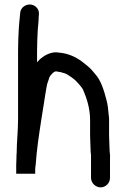

<svg xmlns="http://www.w3.org/2000/svg" viewBox="-20 -772 545 829"><path d="M371 -129C371 -119.7 371.7 -111 373 -103V-4C373 18.2 392.5 37 414.5 37C436.6 37 455 18.2 455 -4V-90C456.2 -102 453 -115.8 453 -129C453 -142 451 -172.4 451 -186V-255C451 -262.3 450.3 -270.3 449 -279C447.2 -301.2 445.3 -319.6 440 -339C430 -378.9 416 -424.8 392 -451C382.3 -463.5 370 -477.4 358 -487C329 -511.9 295.9 -535.4 250 -543L234 -545C200.9 -551.3 168.3 -531.2 150 -514C146.7 -510 143.3 -506.3 140 -503V-552C140 -584 141.6 -612.3 143 -642C144.2 -665.5 147 -676.2 147 -697L148 -709C149.3 -720.3 146.2 -730.3 138.5 -739C115 -765.6 69.1 -750.4 67 -715L66 -703C64.2 -681 62.2 -671.6 61 -646C59.5 -616.3 58 -583.9 58 -551V-256C58 -207.3 52 -156.4 52 -112C51.3 -106.7 51 -98.7 51 -88C50.3 -77.3 50 -68 50 -60V-22H132V-41C132 -45.7 132.7 -52 134 -60C138.4 -125.4 148.4 -190.3 158 -253C166.9 -303.7 173 -352.1 181 -396C182.7 -411.6 189.7 -423.7 193 -438C196.3 -444.5 210.8 -464 222 -464C227.3 -463.3 232.7 -462.3 238 -461C241.3 -461 245.3 -460 250 -458C262.3 -455.3 267.6 -452.7 277 -446C291.8 -436.8 305.2 -426.9 316 -414L330 -398C332.7 -394.7 335.3 -390.7 338 -386C354.4 -349.1 369 -303.8 369 -253V-186C369 -171.8 371 -143.2 371 -129Z"/></svg>

Font: HoneyBee
Style: Bd
Weight: 700
Foundry: Cannot Into Space Fonts
Version: Version 0.89